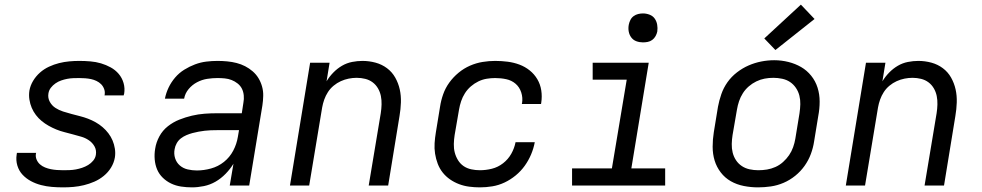

<svg xmlns="http://www.w3.org/2000/svg" viewBox="-20 -801 4240 829"><path d="M253 8Q228 8 204 6Q180 4 157 -2Q134 -8 113.5 -19Q93 -30 77.5 -46.5Q62 -63 55 -86Q48 -109 52 -134Q52 -135 52.5 -137Q53 -139 53 -141H136Q136 -140 135.5 -139Q135 -138 135 -137Q133 -124 138 -112Q143 -100 152.5 -91.5Q162 -83 174.5 -78Q187 -73 199.5 -70.5Q212 -68 225.5 -67Q239 -66 253 -66Q266 -66 280 -66.5Q294 -67 307.5 -69.5Q321 -72 334.5 -76.5Q348 -81 360.5 -88.5Q373 -96 382.5 -107.5Q392 -119 394 -133Q397 -153 388 -169Q379 -185 363.5 -195.5Q348 -206 330 -211Q312 -216 294 -221Q276 -226 258 -230.5Q240 -235 223 -242Q206 -249 190 -258Q174 -267 160 -278.5Q146 -290 135 -304.5Q124 -319 117 -335.5Q110 -352 107 -371Q104 -390 107 -410Q111 -432 123 -452Q135 -472 152.5 -487.5Q170 -503 191.5 -513Q213 -523 235 -528.5Q257 -534 279 -536Q301 -538 322 -538Q346 -538 370 -536Q394 -534 416 -527.5Q438 -521 458 -510Q478 -499 492.5 -482Q507 -465 513.5 -442.5Q520 -420 516 -396Q515 -395 515 -393Q515 -391 514 -389H431Q432 -390 432 -391Q432 -392 432 -393Q434 -405 429.5 -417Q425 -429 416.5 -437.5Q408 -446 396.5 -451.5Q385 -457 373 -459.5Q361 -462 348 -463Q335 -464 322 -464Q309 -464 296 -463.5Q283 -463 270 -460.5Q257 -458 244 -453.5Q231 -449 219.5 -441Q208 -433 199.5 -422Q191 -411 189 -397Q186 -378 195 -361.5Q204 -345 219.5 -335Q235 -325 252.5 -319.5Q270 -314 288.5 -309Q307 -304 325 -299.5Q343 -295 360 -288.5Q377 -282 393 -273Q409 -264 423 -252Q437 -240 448 -225.5Q459 -211 466 -194.5Q473 -178 476 -159Q479 -140 476 -121Q472 -98 459.5 -77.5Q447 -57 428 -41.5Q409 -26 387 -16.5Q365 -7 342.5 -1.5Q320 4 297.5 6Q275 8 253 8Z M809 8Q785 8 762 4.5Q739 1 719 -8.5Q699 -18 683 -33.5Q667 -49 658.5 -69Q650 -89 648 -112.5Q646 -136 650 -159Q654 -186 668 -212Q682 -238 705 -256Q728 -274 754.5 -284.5Q781 -295 808.5 -301.5Q836 -308 863 -310Q890 -312 917 -312H1024L1031 -358Q1034 -373 1032.5 -389Q1031 -405 1024.5 -418Q1018 -431 1006 -440.5Q994 -450 980 -455.5Q966 -461 950.5 -462.5Q935 -464 919 -464Q897 -464 874.5 -460.5Q852 -457 831 -446Q810 -435 794.5 -416.5Q779 -398 775 -375H692Q697 -400 708 -423Q719 -446 736 -466Q753 -486 775.5 -500Q798 -514 822 -523Q846 -532 870.5 -535Q895 -538 919 -538Q940 -538 961 -536Q982 -534 1001.5 -529Q1021 -524 1038.5 -515Q1056 -506 1071 -493Q1086 -480 1096 -463.5Q1106 -447 1111.5 -427.5Q1117 -408 1116.5 -387Q1116 -366 1113 -346L1056 0H972L988 -94Q974 -71 954 -50.5Q934 -30 910.5 -16.5Q887 -3 860.5 2.5Q834 8 809 8ZM830 -65Q860 -65 891 -73.5Q922 -82 947 -102Q972 -122 987 -150.5Q1002 -179 1007 -210L1012 -239H917Q903 -239 890 -238.5Q877 -238 864 -236.5Q851 -235 837.5 -232.5Q824 -230 811 -226.5Q798 -223 785 -217.5Q772 -212 761 -203.5Q750 -195 743 -182.5Q736 -170 734 -157Q730 -137 736 -118Q742 -99 756.5 -86.5Q771 -74 790.5 -69.5Q810 -65 830 -65Z M1232 0 1319 -530H1403L1390 -450Q1402 -470 1419 -487.5Q1436 -505 1456.5 -517Q1477 -529 1500 -533.5Q1523 -538 1545 -538Q1574 -538 1601.5 -530.5Q1629 -523 1651 -506.5Q1673 -490 1686.5 -466Q1700 -442 1706 -415Q1712 -388 1711 -358.5Q1710 -329 1705 -300L1656 0H1572L1624 -312Q1627 -331 1627.5 -350Q1628 -369 1624.5 -386.5Q1621 -404 1612 -419.5Q1603 -435 1589 -445.5Q1575 -456 1557 -460.5Q1539 -465 1520 -465Q1503 -465 1485.5 -461.5Q1468 -458 1451.5 -450.5Q1435 -443 1420.5 -431Q1406 -419 1396 -403.5Q1386 -388 1380 -371Q1374 -354 1371 -337L1315 0Z M2052 8Q2029 8 2006 5Q1983 2 1962 -6Q1941 -14 1923 -26.5Q1905 -39 1891.5 -56Q1878 -73 1870 -94Q1862 -115 1858.5 -137.5Q1855 -160 1856.5 -183Q1858 -206 1862 -230L1880 -340Q1884 -367 1893.5 -394Q1903 -421 1920 -444.5Q1937 -468 1960 -487Q1983 -506 2009.5 -517.5Q2036 -529 2063.5 -533.5Q2091 -538 2118 -538Q2146 -538 2172.5 -534.5Q2199 -531 2223 -522Q2247 -513 2267 -497Q2287 -481 2300 -459Q2313 -437 2317 -411Q2321 -385 2317 -358Q2317 -356 2316.5 -355Q2316 -354 2316 -352H2233Q2233 -353 2233.5 -354Q2234 -355 2234 -355Q2238 -379 2230.5 -402Q2223 -425 2206 -439.5Q2189 -454 2166 -459Q2143 -464 2118 -464Q2100 -464 2081.5 -461Q2063 -458 2045.5 -449.5Q2028 -441 2013 -428Q1998 -415 1987.5 -398.5Q1977 -382 1971 -364Q1965 -346 1962 -328L1943 -218Q1940 -199 1939.5 -179.5Q1939 -160 1943.5 -142.5Q1948 -125 1957.5 -109.5Q1967 -94 1981.5 -84Q1996 -74 2014.5 -70Q2033 -66 2052 -66Q2078 -66 2104 -72.5Q2130 -79 2152 -96Q2174 -113 2187.5 -137Q2201 -161 2206 -187H2289Q2284 -160 2273 -134Q2262 -108 2245.5 -85Q2229 -62 2206.5 -43.5Q2184 -25 2158.5 -13Q2133 -1 2106 3.5Q2079 8 2052 8Z M2450 0V-74H2622L2686 -457H2539V-530H2781L2706 -74H2852V0ZM2756 -618Q2741 -618 2727.5 -623Q2714 -628 2705.5 -639.5Q2697 -651 2694.5 -665.5Q2692 -680 2695 -695Q2697 -705 2702 -715Q2707 -725 2716 -731.5Q2725 -738 2735.5 -740.5Q2746 -743 2756 -743Q2771 -743 2785 -737.5Q2799 -732 2807 -720.5Q2815 -709 2817.5 -694.5Q2820 -680 2818 -665Q2816 -655 2810.5 -645Q2805 -635 2796 -628.5Q2787 -622 2776.5 -620Q2766 -618 2756 -618Z M3253 8Q3222 8 3191.5 2Q3161 -4 3135.5 -18.5Q3110 -33 3092 -56.5Q3074 -80 3065.5 -108Q3057 -136 3057 -167.5Q3057 -199 3062 -230L3080 -340Q3085 -367 3094.5 -394.5Q3104 -422 3121 -446Q3138 -470 3162 -488.5Q3186 -507 3212.5 -518.5Q3239 -530 3267 -535.5Q3295 -541 3323 -541Q3354 -541 3384 -533.5Q3414 -526 3439 -511.5Q3464 -497 3482.5 -474Q3501 -451 3510 -422.5Q3519 -394 3519 -362.5Q3519 -331 3513 -300L3495 -190Q3491 -163 3481 -136Q3471 -109 3454 -85Q3437 -61 3413.5 -42Q3390 -23 3363 -11.5Q3336 0 3308 4Q3280 8 3253 8ZM3254 -66Q3273 -66 3291.5 -69Q3310 -72 3328 -80Q3346 -88 3361 -101.5Q3376 -115 3387 -131Q3398 -147 3404.5 -165.5Q3411 -184 3414 -202L3432 -312Q3435 -332 3435.5 -351Q3436 -370 3431.5 -388Q3427 -406 3416.5 -421.5Q3406 -437 3391 -447Q3376 -457 3357 -461Q3338 -465 3319 -465Q3300 -465 3281.5 -461.5Q3263 -458 3245.5 -449.5Q3228 -441 3213 -428Q3198 -415 3187.5 -398.5Q3177 -382 3171 -364Q3165 -346 3162 -328L3143 -218Q3140 -199 3139.5 -179.5Q3139 -160 3143.5 -142Q3148 -124 3158 -109Q3168 -94 3183 -84Q3198 -74 3216.5 -70Q3235 -66 3254 -66ZM3328 -585 3280 -635 3438 -781 3497 -719Z M3632 0 3719 -530H3803L3790 -450Q3802 -470 3819 -487.5Q3836 -505 3856.5 -517Q3877 -529 3900 -533.5Q3923 -538 3945 -538Q3974 -538 4001.5 -530.5Q4029 -523 4051 -506.5Q4073 -490 4086.5 -466Q4100 -442 4106 -415Q4112 -388 4111 -358.5Q4110 -329 4105 -300L4056 0H3972L4024 -312Q4027 -331 4027.5 -350Q4028 -369 4024.5 -386.5Q4021 -404 4012 -419.5Q4003 -435 3989 -445.5Q3975 -456 3957 -460.5Q3939 -465 3920 -465Q3903 -465 3885.5 -461.5Q3868 -458 3851.5 -450.5Q3835 -443 3820.5 -431Q3806 -419 3796 -403.5Q3786 -388 3780 -371Q3774 -354 3771 -337L3715 0Z"/></svg>

Font: Iosevka Curly Extended Oblique
Style: Regular
Weight: 400
Width: 7
Italic angle: -9°
Monospace: yes
Designer: Belleve Invis
Foundry: Belleve Invis
Version: Version 11.1.0; ttfautohint (v1.8.3)